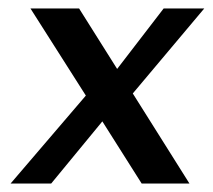

<svg xmlns="http://www.w3.org/2000/svg" viewBox="-20 -434 503 454"><path d="M294 -213 428 0H315L222 -147L101 0H5L183 -208L52 -414H167L257 -271L367 -414H463Z"/></svg>

Font: Josefin Sans
Style: Italic
Weight: 400
Italic angle: -7°
Designer: Santiago Orozco
Foundry: Typemade
Version: Version 2.000